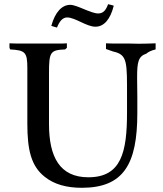

<svg xmlns="http://www.w3.org/2000/svg" viewBox="-20 -880 776 913"><path d="M251 -749C262 -777 277 -797 299 -797C338 -797 391 -753 434 -753C475 -753 505 -789 521 -853C512 -856 503 -858 494 -860C484 -833 472 -816 447 -816C412 -816 346 -857 314 -857C275 -857 242 -823 224 -757C234 -754 242 -751 251 -749ZM720 -674C693 -673 665 -672 639 -672C624 -672 610 -673 592 -673H539C520 -673 502 -673 484 -674V-647L518 -635C587 -620 584 -586 584 -417V-345C584 -156 557 -37 400 -37C264 -37 213 -134 213 -290V-534C213 -634 220 -642 290 -645C292 -647 294 -650 298 -652V-674C286 -673 274 -673 262 -673H156H84C64 -673 44 -673 25 -674V-654L28 -645C100 -641 110 -632 110 -556V-292C110 -167 128 -90 193 -39C238 -3 297 13 369 13C568 13 633 -100 633 -342V-418C633 -455 632 -486 632 -511C632 -584 637 -612 676 -625C685 -633 699 -640 720 -645Z"/></svg>

Font: Sibila
Style: Regular
Weight: 400
Designer: Stefan Peev
Foundry: Context Ltd
Version: Version 1.000